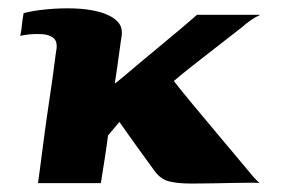

<svg xmlns="http://www.w3.org/2000/svg" viewBox="-20 -434 672 455"><path d="M70 0Q74 -27 78.5 -63.5Q83 -100 88.5 -139Q94 -178 99.5 -214.5Q105 -251 108.5 -279Q112 -307 114 -319Q116 -337 106 -344.5Q96 -352 80 -353Q64 -354 49.5 -352.5Q35 -351 28 -349Q28 -349 29.5 -357Q31 -365 32 -375.5Q33 -386 34.5 -394Q36 -402 36 -403Q60 -409 91.5 -412Q123 -415 155.5 -414Q188 -413 214.5 -406Q241 -399 256.5 -385Q272 -371 268 -347Q266 -333 265.5 -331Q265 -329 265.5 -330.5Q266 -332 265 -327Q264 -322 261.5 -301.5Q259 -281 252 -236Q258 -240 274 -253.5Q290 -267 312.5 -286Q335 -305 360 -325.5Q385 -346 408 -365.5Q431 -385 447 -399Q449 -399 464.5 -399Q480 -399 501 -399Q522 -399 543 -399Q564 -399 579.5 -399Q595 -399 597 -399Q584 -393 573.5 -385.5Q563 -378 554 -370Q491 -321 447.5 -287Q404 -253 392 -242Q409 -220 436 -187.5Q463 -155 492 -120.5Q521 -86 544 -58.5Q567 -31 577 -19Q579 -16 587 -8Q595 0 595 0Q593 -1 576.5 -1Q560 -1 534.5 -0.5Q509 0 482 0.5Q455 1 434 1Q400 1 379.5 -4.5Q359 -10 344 -32Q332 -49 316.5 -70Q301 -91 287 -111Q273 -131 263 -145L236 -113Q232 -82 228 -57Q224 -32 219 0Q217 0 202 0Q187 0 166 0Q145 0 123 0Q101 0 86.5 0Q72 0 70 0Z"/></svg>

Font: Genos
Style: Bold Italic
Weight: 700
Italic angle: -8°
Version: Version 1.010